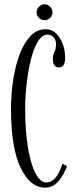

<svg xmlns="http://www.w3.org/2000/svg" viewBox="-20 -844 346 874"><path d="M184.5 10Q117 10 73.5 -81Q30 -172 30 -349Q30 -413 39.5 -477Q49 -541 68.5 -594Q88 -647 117.8 -679Q147.5 -711 188 -711Q215.5 -711 235.5 -691.5Q255.5 -672 266 -642.5Q276.5 -613 276.5 -582Q276.5 -537 249 -537Q220.5 -537 220.5 -576Q220.5 -594.5 227.8 -607.2Q235 -620 235 -643.5Q235 -662 223.8 -674.2Q212.5 -686.5 197.5 -686.5Q171 -686.5 151.5 -653.5Q132 -620.5 119.5 -568.5Q107 -516.5 100.8 -458.2Q94.5 -400 94.5 -350Q94.5 -253.5 106.5 -177.2Q118.5 -101 140.5 -57.2Q162.5 -13.5 191 -13.5Q210.5 -13.5 225 -27.2Q239.5 -41 249.2 -60.8Q259 -80.5 264 -98.5L285 -88Q272 -50.5 247 -20.2Q222 10 184.5 10ZM183 -752Q168.5 -752 157.5 -762.5Q146.5 -773 146.5 -787.5Q146.5 -802 157.5 -813.2Q168.5 -824.5 183 -824.5Q197 -824.5 208 -813.2Q219 -802 219 -787.5Q219 -773 208 -762.5Q197 -752 183 -752Z"/></svg>

Font: Imbue 50pt Light
Style: Regular
Weight: 300
Designer: Tyler Finck
Foundry: Etcetera Type Company
Version: Version 1.102; ttfautohint (v1.8.3)